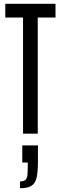

<svg xmlns="http://www.w3.org/2000/svg" viewBox="-20 -708 322 1017"><path d="M102 0V-615H8V-688H274V-615H180V0ZM127 169V153H98V62H181V144Q181 203 174 233Q167 263 147 276Q127 289 86 289V253Q106 253 114.5 245Q123 237 125 221Q127 205 127 169Z"/></svg>

Font: Saira Ultra Condensed Medium
Style: Regular
Weight: 500
Width: 1
Designer: Hector Gatti with collaboration of the Omnibus-Type team
Foundry: Omnibus-Type
Version: Version 1.001; ttfautohint (v1.8)